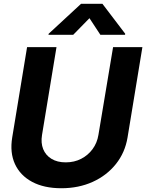

<svg xmlns="http://www.w3.org/2000/svg" viewBox="-20 -974 765 1004"><path d="M571.3 -727.5H724.6L647 -255.4Q633.8 -175.8 585.9 -116Q538.1 -56.2 464.6 -22.9Q391.1 10.3 300.8 10.3Q210.4 10.3 148.2 -22.9Q85.9 -56.2 58.3 -116Q30.8 -175.8 43.9 -255.4L121.6 -727.5H275.4L199.7 -268.1Q192.9 -226.6 205.8 -194.3Q218.8 -162.1 249 -143.6Q279.3 -125 323.7 -125Q368.7 -125 404.5 -143.6Q440.4 -162.1 464.1 -194.3Q487.8 -226.6 494.6 -268.1ZM504.9 -792 447.8 -878.9 362.8 -792H233.4L234.4 -797.4L403.8 -954.1H515.6L634.8 -797.4L633.8 -792Z"/></svg>

Font: Inter Tight
Style: Bold Italic
Weight: 700
Italic angle: -9.39999°
Designer: Rasmus Andersson
Foundry: rsms
Version: Version 3.004